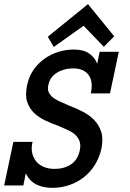

<svg xmlns="http://www.w3.org/2000/svg" viewBox="-55 -884 621 915"><path d="M428.2 -174.8Q418 -130.9 396 -96.4Q374 -62 343 -38.1Q312 -14.2 273.9 -1.5Q235.8 11.2 195.8 11.2Q150.9 11.2 118.4 -4.9Q85.9 -21 67.9 -58.1L56.2 0H-35.2L8.8 -208H100.1Q92.8 -176.8 98.9 -152.8Q105 -128.9 119.4 -112.5Q133.8 -96.2 156 -87.6Q178.2 -79.1 205.1 -79.1Q250 -79.1 282.5 -100.1Q314.9 -121.1 325.2 -167Q330.1 -190.9 325 -208Q319.8 -225.1 306.9 -238.5Q293.9 -252 272.9 -262Q252 -272 226.1 -283.2Q192.9 -294.9 161.4 -309.6Q129.9 -324.2 107.4 -345.7Q85 -367.2 74.5 -398.7Q64 -430.2 74.2 -478Q83 -520 105 -551.5Q127 -583 157.5 -604.5Q188 -626 223.9 -637Q259.8 -647.9 297.9 -647.9Q341.8 -647.9 369.4 -629.4Q397 -610.8 408.2 -580.1L419.9 -637.2H511.2L469.2 -439H377.9Q390.1 -495.1 367.2 -526.6Q344.2 -558.1 293.9 -558.1Q250 -558.1 216.6 -537.6Q183.1 -517.1 175.8 -480Q170.9 -460.9 176 -447.5Q181.2 -434.1 193.1 -423.1Q205.1 -412.1 225.1 -402.6Q245.1 -393.1 272 -381.8Q305.2 -369.1 337.2 -353Q369.1 -336.9 392.6 -313.5Q416 -290 427 -256.6Q438 -223.1 428.2 -174.8ZM489.3 -710.9 439.9 -661.1 343.3 -761.2 201.2 -660.2 172.9 -709 364.3 -864.3Z"/></svg>

Font: Anonymous Pro
Style: Bold Italic
Weight: 700
Italic angle: -12°
Monospace: yes
Designer: Mark Simonson
Version: Version 1.003